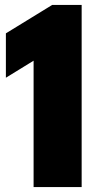

<svg xmlns="http://www.w3.org/2000/svg" viewBox="-20 -763 402 783"><path d="M193 -743H313V0H117V-515.5L4 -446V-627Z"/></svg>

Font: Encode Sans Condensed Black
Style: Regular
Weight: 900
Width: 3
Designer: Multiple Designers
Foundry: Impallari Type
Version: Version 2.000